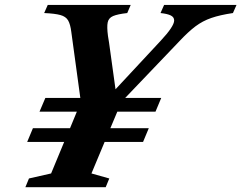

<svg xmlns="http://www.w3.org/2000/svg" viewBox="-20 -782 1008 802"><path d="M86 0 101 -36.5 193.5 -57.5 248 -189H93.5L117.5 -246.5H272.5L301 -315.5H145L169.5 -373H315.5L278 -647.5Q274 -680.5 264.5 -696.8Q255 -713 232.2 -719.2Q209.5 -725.5 164.5 -727.5L179.5 -761.5H526L511.5 -727.5Q471.5 -723 452.5 -715Q433.5 -707 429.8 -688.2Q426 -669.5 431 -632Q432 -625.5 433.2 -618.2Q434.5 -611 435.5 -604L462.5 -409L651 -611.5Q707.5 -672 707.5 -696.5Q707.5 -710.5 693.2 -717.5Q679 -724.5 650.5 -727.5L665.5 -761.5H968L953 -727.5Q899 -719.5 862.8 -707Q826.5 -694.5 796.2 -671.8Q766 -649 729 -609.5L503 -373H653.5L629.5 -315.5H470L441 -246.5H601.5L577.5 -189H417L362 -57.5L436.5 -36.5L421.5 0Z"/></svg>

Font: Libre Caslon Text
Style: Italic
Weight: 400
Italic angle: -22.583°
Designer: Pablo Impallari, Rodrigo Fuenzalida, Katja Schimmel
Foundry: Pablo Impallari, Rodrigo Fuenzalida
Version: Version 2.000